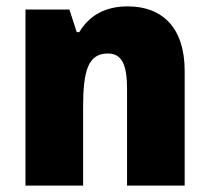

<svg xmlns="http://www.w3.org/2000/svg" viewBox="-20 -583 658 603"><path d="M381 -563C310 -563 260 -534 229 -482H221L198 -553H60V0H241V-246C241 -362 257 -415 319 -415C364 -415 379 -377 379 -304V0H560V-360C560 -497 489 -563 381 -563Z"/></svg>

Font: Noto Sans Gujarati UI SemiCondensed Black
Style: Regular
Weight: 900
Width: 4
Designer: Jelle Bosma - Monotype Design Team, Universal Thirst
Foundry: Monotype Imaging Inc.
Version: Version 2.106